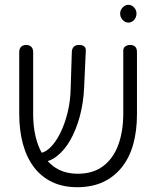

<svg xmlns="http://www.w3.org/2000/svg" viewBox="-20 -767 650 799"><path d="M301 12Q242 12 197 -9.5Q152 -31 121.5 -71Q91 -111 75.5 -167.5Q60 -224 60 -294V-551Q60 -560 63.5 -566.5Q67 -573 73.5 -576.5Q80 -580 89 -580Q98 -580 104.5 -576.5Q111 -573 114.5 -566.5Q118 -560 118 -550V-294Q118 -219 139 -163Q160 -107 201.5 -75.5Q243 -44 304 -44Q367 -44 409 -75.5Q451 -107 472 -163.5Q493 -220 493 -295V-557Q493 -564 496.5 -569Q500 -574 506.5 -577Q513 -580 522 -580Q531 -580 537.5 -576.5Q544 -573 547 -566.5Q550 -560 550 -550V-292Q550 -223 534.5 -167Q519 -111 487 -71Q455 -31 409 -9.5Q363 12 301 12ZM139 -92 119 -129H137Q164 -129 188 -152Q212 -175 231 -213.5Q250 -252 261.5 -299.5Q273 -347 274 -397L279 -554Q280 -562 283.5 -568Q287 -574 293.5 -577Q300 -580 309 -580Q319 -580 325.5 -577Q332 -574 335 -568.5Q338 -563 337 -555L330 -401Q327 -338 312 -282.5Q297 -227 272.5 -184Q248 -141 216 -116.5Q184 -92 149 -92ZM514 -673Q501 -673 490.5 -684Q480 -695 480 -711Q480 -725 490.5 -736Q501 -747 514 -747Q528 -747 538 -736Q548 -725 548 -711Q548 -695 538 -684Q528 -673 514 -673Z"/></svg>

Font: Fredoka SemiCondensed Light
Style: Regular
Weight: 300
Width: 4
Designer: Ben Nathan
Foundry: Milena B. Brandão, Ben Nathan
Version: Version 2.001